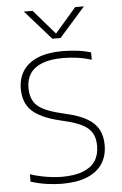

<svg xmlns="http://www.w3.org/2000/svg" viewBox="-56 -839 562 885"><g transform="rotate(-5 225.0 -396.0)"><path d="M196 7Q162.5 7 124.2 1.5Q86 -4 51 -15.5V-49.5Q77 -41 102.2 -35.8Q127.5 -30.5 151.5 -27.8Q175.5 -25 197.5 -25Q256 -25 294.5 -39.8Q333 -54.5 352 -83Q371 -111.5 371 -153Q371 -187.5 358.2 -211Q345.5 -234.5 315.2 -251Q285 -267.5 233 -279.5L209 -285.5Q121.5 -306.5 82.5 -343.5Q43.5 -380.5 43.5 -445.5Q43.5 -493 66.2 -528.2Q89 -563.5 135 -582.8Q181 -602 249.5 -602Q283 -602 317.8 -597.8Q352.5 -593.5 381 -584.5V-550.5Q348 -561 315 -565.5Q282 -570 249 -570Q191.5 -570 153.8 -555.5Q116 -541 97.5 -513.5Q79 -486 79 -447Q79 -394 108.8 -365.5Q138.5 -337 216.5 -318.5L240.5 -312.5Q300 -299 336.5 -278Q373 -257 389.5 -226.5Q406 -196 406 -154Q406 -103.5 382.2 -67.5Q358.5 -31.5 311.8 -12.2Q265 7 196 7ZM208.5 -663 88.5 -799H129L234 -677.5H221L326 -799H366.5L246.5 -663Z"/></g></svg>

Font: Encode Sans SC Thin
Style: Regular
Weight: 250
Designer: Multiple Designers
Foundry: Impallari Type
Version: Version 3.002